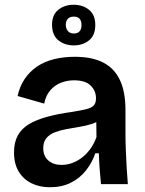

<svg xmlns="http://www.w3.org/2000/svg" viewBox="-20 -775 610 808"><path d="M190 13Q147 13 113 -3.5Q79 -20 59 -52.5Q39 -85 39 -134Q39 -176 55 -205Q71 -234 102 -252.5Q133 -271 178.5 -283.5Q224 -296 283 -304Q319 -310 341 -315Q363 -320 373.5 -330Q384 -340 384 -361Q384 -393 361.5 -415Q339 -437 291 -437Q263 -437 237 -427Q211 -417 192 -395.5Q173 -374 166 -339L54 -371Q63 -412 84 -443Q105 -474 136 -495Q167 -516 207.5 -526Q248 -536 295 -536Q367 -536 414 -512Q461 -488 484.5 -438.5Q508 -389 508 -312V-214Q508 -180 509.5 -143.5Q511 -107 513 -70.5Q515 -34 518 0H405Q402 -29 399.5 -62Q397 -95 396 -130H381Q368 -91 342 -58Q316 -25 278 -6Q240 13 190 13ZM239 -81Q260 -81 281 -88Q302 -95 322 -109.5Q342 -124 358.5 -146Q375 -168 386 -198L385 -279L409 -276Q392 -262 368 -254Q344 -246 316 -241.5Q288 -237 261 -232Q234 -227 211.5 -218.5Q189 -210 175.5 -194Q162 -178 162 -151Q162 -118 183.5 -99.5Q205 -81 239 -81ZM291 -584Q252 -584 225.5 -605.5Q199 -627 199 -671Q199 -713 225.5 -734Q252 -755 290 -755Q329 -755 355 -733.5Q381 -712 381 -670Q381 -626 354.5 -605Q328 -584 291 -584ZM291 -634Q307 -634 315 -643.5Q323 -653 323 -669Q323 -687 315 -696Q307 -705 291 -705Q274 -705 265.5 -696Q257 -687 257 -671Q257 -654 266 -644Q275 -634 291 -634Z"/></svg>

Font: Bricolage Grotesque 24pt SemiBold
Style: Regular
Weight: 600
Designer: Mathieu Triay
Foundry: Atelier Triay
Version: Version 1.001;gftools[0.9.33.dev8+g029e19f]